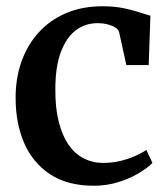

<svg xmlns="http://www.w3.org/2000/svg" viewBox="-20 -583 538 614"><path d="M280 11Q196 11 140.5 -25.5Q85 -62 57.5 -125.2Q30 -188.5 30 -268.5Q29.5 -331 48.2 -384.8Q67 -438.5 102.8 -478.2Q138.5 -518 190.2 -540.5Q242 -563 308 -563Q345 -563 374.2 -557Q403.5 -551 425.2 -543.8Q447 -536.5 461 -532.5L455.5 -375H384L361 -479.5Q359.5 -488 349 -494.8Q338.5 -501.5 323.5 -505.2Q308.5 -509 292.5 -509Q252.5 -509 222.2 -486Q192 -463 174.5 -416.2Q157 -369.5 157 -297.5Q156.5 -238 167.8 -193.8Q179 -149.5 199.2 -120.2Q219.5 -91 247.8 -76.5Q276 -62 309 -62Q338.5 -62 364.5 -68.2Q390.5 -74.5 412 -84Q433.5 -93.5 448 -103.5L467.5 -62Q452 -46 423.5 -29Q395 -12 358 -0.5Q321 11 280 11Z"/></svg>

Font: Merriweather 36pt SemiBold
Style: Regular
Weight: 600
Version: Version 2.100